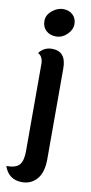

<svg xmlns="http://www.w3.org/2000/svg" viewBox="-124 -806 523 1108"><g transform="rotate(10 137.5 -251.5)"><path d="M212 -427V104Q212 183 178 222Q144 261 91 261Q12 261 -14 185Q42 185 62.5 161Q83 137 83 81V-430Q83 -474 53 -489Q82 -527 129 -527Q212 -527 212 -427ZM153 -764Q187 -764 209 -743.5Q231 -723 231 -689.5Q231 -656 202.5 -628.5Q174 -601 138 -601Q102 -601 79.5 -622Q57 -643 57 -678Q57 -713 88 -738.5Q119 -764 153 -764Z"/></g></svg>

Font: Laila SemiBold
Style: Regular
Weight: 600
Designer: Hitesh Malaviya
Foundry: Indian Type Foundry
Version: Version 1.302;PS 1.0;hotconv 1.0.78;makeotf.lib2.5.61930; tt